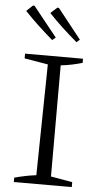

<svg xmlns="http://www.w3.org/2000/svg" viewBox="-60 -931 505 967"><g transform="rotate(5 192.5 -447.0)"><path d="M48 0V-22Q77 -30 104.5 -35.5Q132 -41 158 -44L167 -605L48 -625V-649H341V-628Q317 -621 289 -615Q261 -609 232 -606V-44L341 -25V0ZM178 -729Q141 -761 105 -794.5Q69 -828 35 -864L67 -894L75 -893L195 -743ZM301 -729Q263 -761 227 -794.5Q191 -828 157 -864L190 -894L198 -893L317 -743Z"/></g></svg>

Font: Piazzolla 24pt Light
Style: Regular
Weight: 300
Designer: Juan Pablo del Peral
Foundry: Huerta Tipografica
Version: Version 2.005